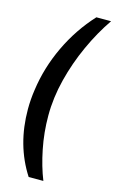

<svg xmlns="http://www.w3.org/2000/svg" viewBox="-134 -787 602 997"><g transform="rotate(15 166.5 -289.0)"><path d="M129 157Q34 10 34 -183Q34 -209 36 -235.5Q38 -262 42 -288Q59 -411 114 -527Q169 -643 254 -735H333Q280 -658 237.5 -565Q195 -472 170 -373Q145 -274 145 -178Q145 -87 162.5 0Q180 87 208 157Z"/></g></svg>

Font: Archivo Narrow
Style: Bold Italic
Weight: 700
Italic angle: -8°
Designer: Hector Gatti
Foundry: Omnibus-Type
Version: Version 3.002